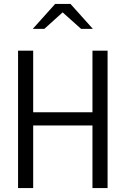

<svg xmlns="http://www.w3.org/2000/svg" viewBox="-20 -958 640 978"><path d="M72 0V-700H149V-386H451V-700H528V0H451V-319H149V0ZM147 -811 261 -938H339L453 -811H393L299 -895L206 -811Z"/></svg>

Font: Red Hat Mono VF Light
Style: Regular
Weight: 300
Monospace: yes
Designer: Pentagram, MCKL
Foundry: Pentagram, MCKL
Version: Version 1.023